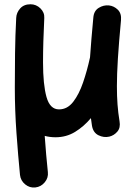

<svg xmlns="http://www.w3.org/2000/svg" viewBox="-20 -573 629 891"><path d="M541.5 -479Q531.7 -374.5 527.1 -301.5Q522.5 -228.5 522.5 -173.3Q522.5 -127 525.4 -88.1Q528.3 -49.3 534.7 -10.3Q540 19.5 524.7 37.6Q509.3 55.7 487.3 61Q461.9 66.9 437 54.7Q412.1 42.5 406.7 9.8Q403.8 -7.8 401.9 -24.9Q369.1 14.2 328.4 39.1Q287.6 64 237.8 64Q211.4 64 187.5 57.6Q190.4 102.1 194.3 144.5Q198.2 187 202.1 225.6Q205.1 252 187.7 272.9Q170.4 293.9 144 296.9Q117.7 299.8 96.7 282.5Q75.7 265.1 72.8 238.8Q64 149.9 56.4 44.2Q48.8 -61.5 48.8 -165.5Q48.8 -243.7 49.8 -325.4Q50.8 -407.2 55.2 -489.7Q56.2 -514.2 73.5 -533.7Q90.8 -553.2 121.6 -553.2Q147.9 -553.2 167.5 -534.2Q187 -515.1 185.5 -489.7Q182.6 -432.1 181.2 -381.3Q179.7 -330.6 179.7 -283.7Q179.7 -180.2 195.8 -122.8Q211.9 -65.4 253.9 -65.4Q292.5 -65.4 319.6 -100.3Q346.7 -135.3 365.5 -190.2Q384.3 -245.1 397.5 -305.7L397.9 -308.1Q400.4 -347.2 404.3 -392.6Q408.2 -438 413.1 -491.2Q415.5 -522.5 438 -536.4Q460.4 -550.3 485.4 -547.9Q508.8 -545.4 526.6 -528.1Q544.4 -510.7 541.5 -479Z"/></svg>

Font: Mikhak-DS2-FD Bold
Style: Regular
Weight: 700
Designer: Amin Abedi
Version: Version 3.4